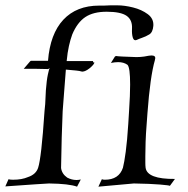

<svg xmlns="http://www.w3.org/2000/svg" viewBox="-44 -692 706 720"><path d="M245 8Q215 -3 140 -4Q132 -4 91 -1Q50 2 -24 7L-12 -20Q-8 -18 5 -18Q38 -18 61 -28Q91 -38 99 -63Q105 -81 111 -133.5Q117 -186 123 -276Q124 -282 125.5 -301.5Q127 -321 128 -353Q131 -392 135.5 -412.5Q140 -433 142 -437L137 -433Q111 -434 88 -434Q65 -434 45 -434L69 -462L72 -464H136Q144 -565 193.5 -618Q243 -671 328 -671Q333 -671 345.5 -671Q358 -671 370 -672H396Q423 -672 455 -664Q487 -656 510 -639Q533 -622 531 -595Q529 -571 516 -563Q503 -555 488 -550Q479 -547 468 -542Q458 -538 454 -551Q450 -564 451 -584Q453 -617 431 -632.5Q409 -648 356 -648Q306 -648 276 -628Q246 -608 227 -563Q220 -544 214.5 -519.5Q209 -495 206 -463H305V-459Q306 -459 306 -458H310Q310 -451 292 -436Q273 -421 261 -424Q256 -426 241.5 -427.5Q227 -429 203 -431Q199 -380 196 -340.5Q193 -301 191 -275Q187 -187 185 -62Q188 -40 208 -26Q225 -17 243 -17Q247 -17 251 -17.5Q255 -18 259 -19ZM325 8 338 -20Q342 -18 349 -18Q402 -18 417 -63Q422 -82 427.5 -123Q433 -164 437 -227L440 -276Q442 -306 443 -331Q444 -356 444 -375Q444 -439 434 -449Q420 -459 399 -459Q387 -459 372 -456L387 -480L391 -482Q396 -481 414 -480Q432 -479 465 -478H471Q476 -478 483 -478.5Q490 -479 497 -480Q507 -482 513.5 -483Q520 -484 524 -484Q540 -484 538 -472L537 -468V-467Q528 -436 521 -386Q514 -336 509 -268L506 -227Q503 -190 502 -159.5Q501 -129 501 -106Q501 -93 501 -82Q501 -71 502 -63Q508 -20 612 -21L593 5Q592 3 556 0Q520 -3 458 -4Z"/></svg>

Font: Luxurious Roman
Style: Regular
Weight: 400
Designer: Robert E. Leuschke
Foundry: Robert E. Leuschke
Version: Version 1.010; ttfautohint (v1.8.3)